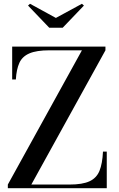

<svg xmlns="http://www.w3.org/2000/svg" viewBox="-20 -997 630 1017"><path d="M21.5 0V-19.5L414 -730.5H241.5Q173.5 -730.5 135.8 -714.2Q98 -698 82.5 -663.8Q67 -629.5 64 -576H44.5V-750H538.5V-730.5L146 -19.5H348.5Q417 -19.5 454.2 -36.8Q491.5 -54 507 -92.2Q522.5 -130.5 525.5 -194H545.5V0ZM241 -850 128.5 -967.5 139 -977 276 -902 414 -977 424.5 -967.5 312 -850Z"/></svg>

Font: Bodoni Moda Medium
Style: Regular
Weight: 500
Designer: Owen Earl
Foundry: indestructible type
Version: Version 2.005